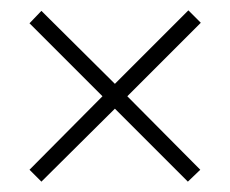

<svg xmlns="http://www.w3.org/2000/svg" viewBox="-20 -539 445 371"><path d="M37 -211 60 -188 202 -329 343 -188 367 -211 226 -353 368 -495 344 -519 202 -377 60 -518 37 -494 178 -353Z"/></svg>

Font: Noto Sans Sinhala UI ExtraCondensed ExtraLight
Style: Regular
Weight: 200
Width: 2
Designer: Jelle Bosma - Monotype Design Team
Foundry: Monotype Imaging Inc.
Version: Version 2.006